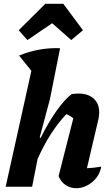

<svg xmlns="http://www.w3.org/2000/svg" viewBox="-20 -988 585 1016"><path d="M10 0 146 -613 81 -694Q185 -737 298 -733L244 -462L190 -261L195 -258Q235 -339 278.5 -400.5Q322 -462 359 -490Q380 -493 395 -493Q446 -493 475.5 -466.5Q505 -440 505 -394Q505 -376 501 -358L440 -98Q466 -99 482 -101.5Q498 -104 516 -106Q505 -53 465.5 -22.5Q426 8 383 8Q354 8 328.5 -8Q303 -24 290 -56L368 -362Q351 -376 331 -384Q289 -340 250.5 -280.5Q212 -221 179 -147L150 0ZM315 -968 419 -828 357 -776 256 -865 125 -776 79 -828 220 -968Z"/></svg>

Font: Piazzolla
Style: Bold Italic
Weight: 700
Italic angle: -11.3°
Designer: Juan Pablo del Peral
Foundry: Huerta Tipografica
Version: Version 1.330